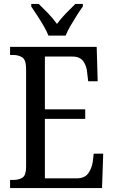

<svg xmlns="http://www.w3.org/2000/svg" viewBox="-20 -951 576 971"><path d="M31 0V-41H47Q76 -41 94 -53Q112 -65 112 -108V-601Q112 -648 93 -660.5Q74 -673 47 -673H31V-714H469L474 -540H426L421 -582Q419 -615 402 -640Q385 -665 346 -665H207V-398H411V-350H207V-49H367Q408 -49 426 -74Q444 -99 449 -132L454 -174H502L496 0ZM225 -771Q216 -794 200.5 -820.5Q185 -847 168 -873Q151 -899 138 -918V-931H176Q199 -909 224 -883Q249 -857 268 -830Q288 -857 313 -883Q338 -909 361 -931H399V-918Q385 -899 368.5 -873Q352 -847 336.5 -820.5Q321 -794 312 -771Z"/></svg>

Font: Noto Serif Ethiopic Condensed
Style: Regular
Weight: 400
Width: 3
Designer: Monotype Design Team
Foundry: Monotype Imaging Inc.
Version: Version 2.102; ttfautohint (v1.8.4.7-5d5b)